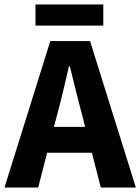

<svg xmlns="http://www.w3.org/2000/svg" viewBox="-26 -835 625 855"><path d="M230 -330C248 -395 265 -471 281 -540H285C302 -472 320 -395 338 -330L353 -270H214ZM-6 0H144L184 -155H383L423 0H579L375 -652H198ZM132 -721H434V-815H132Z"/></svg>

Font: Giro Sans Regular
Style: Bold
Weight: 700
Designer: Paul D. Hunt
Foundry: Adobe Systems Incorporated
Version: Version 1.000;PS 1.0;hotconv 1.0.88;makeotf.lib2.5.647800